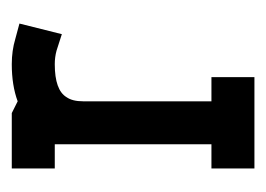

<svg xmlns="http://www.w3.org/2000/svg" viewBox="-83 -369 452 326"><g transform="rotate(-90 143.0 -206.0)"><path d="M175 0V-73H134V-291Q134 -309 141 -319Q153 -339 197 -339Q209 -339 220 -336L248 -327L266 -399L240 -406Q220 -412 197 -412Q161 -412 134 -402L114 -412H20V-339H61V-73H20V0Z"/></g></svg>

Font: Venice Serif Bold
Style: Regular
Weight: 700
Designer: Bruno Pierini
Foundry: Unio | Creative Solutions
Version: Version 1.000;PS 001.000;hotconv 1.0.70;makeotf.lib2.5.58329